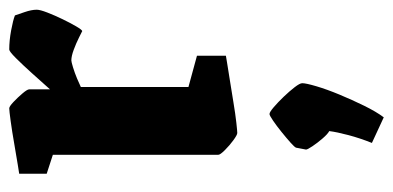

<svg xmlns="http://www.w3.org/2000/svg" viewBox="-232 -278 830 405"><g transform="rotate(-90 182.5 -75.0)"><path d="M105 11Q101 11 90 3Q79 -5 69 -15Q59 -25 59 -29V-378L19 -391V-449Q19 -449 38 -452Q57 -455 82.5 -459.5Q108 -464 130 -467Q152 -470 157 -470Q161 -470 170.5 -461Q180 -452 188.5 -442Q197 -432 197 -428V-384Q213 -402 231 -422Q249 -442 263 -456Q277 -470 281 -470Q300 -470 321.5 -466Q343 -462 353 -458Q355 -452 360 -437.5Q365 -423 365 -412Q365 -405 359 -389.5Q353 -374 345 -357.5Q337 -341 330 -329Q323 -317 320 -316Q318 -317 306 -323Q294 -329 280.5 -334Q267 -339 258 -339Q255 -339 243.5 -335.5Q232 -332 220 -327Q208 -322 202 -319V-92L268 -74V-13Q268 -13 253 -10.5Q238 -8 215.5 -4.5Q193 -1 169 3Q145 7 127 9Q109 11 105 11ZM138 320 84 295Q94 270 100.5 245.5Q107 221 109 205Q103 202 93.5 191Q84 180 77 169.5Q70 159 70 156L74 135Q75 132 84.5 123.5Q94 115 107 104.5Q120 94 131 86.5Q142 79 145 79Q149 79 159.5 88Q170 97 181.5 109Q193 121 201.5 132Q210 143 210 148Q210 156 203.5 178Q197 200 186 226.5Q175 253 162.5 278.5Q150 304 138 320Z"/></g></svg>

Font: Grenze Gotisch ExtraBold
Style: Regular
Weight: 800
Designer: Renata Polastri
Foundry: Omnibus-Type
Version: Version 1.001